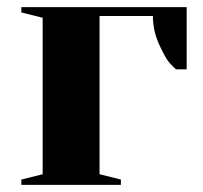

<svg xmlns="http://www.w3.org/2000/svg" viewBox="-20 -520 570 540"><path d="M100 -470 40 -485V-500H505V-325H475Q468 -331 457 -343Q446 -355 428 -394Q410 -433 410 -475H260V-30L320 -15V0H40V-15L100 -30Z"/></svg>

Font: Yeseva One
Style: Regular
Weight: 400
Designer: Jovanny Lemonad
Foundry: Jovanny Lemonad
Version: Version 2.000